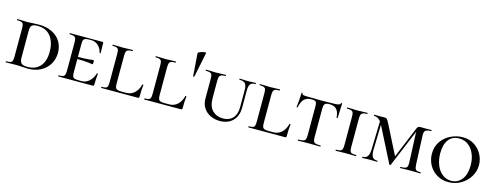

<svg xmlns="http://www.w3.org/2000/svg" viewBox="-22 -1315 5160 2004"><g transform="rotate(15 2558.0 -313.5)"><path d="M213 1Q201 0 183 -1Q165 -2 142 -2L80 -1Q63 0 33 0Q31 0 31 -6Q31 -12 33 -12Q66 -12 81 -17Q96 -22 101 -36.5Q106 -51 106 -81V-387Q106 -417 101 -431Q96 -445 81 -450.5Q66 -456 35 -456Q32 -456 32 -462Q32 -468 35 -468L80 -467Q118 -465 142 -465Q173 -465 204 -468Q244 -470 264 -470Q348 -470 409 -440Q470 -410 502 -357Q534 -304 534 -237Q534 -168 501 -113Q468 -58 409 -27Q350 4 275 4Q248 4 213 1ZM448 -226Q448 -325 400 -389.5Q352 -454 255 -454Q213 -454 196 -439Q179 -424 179 -385V-92Q179 -49 196 -31Q213 -13 264 -13Q351 -13 399.5 -68Q448 -123 448 -226Z M601 -12Q633 -12 647.5 -17Q662 -22 667.5 -36.5Q673 -51 673 -81V-387Q673 -417 667.5 -431Q662 -445 647 -450.5Q632 -456 601 -456Q599 -456 599 -462Q599 -468 601 -468H953Q963 -468 963 -460L964 -398Q965 -379 965 -350Q965 -347 959 -347Q953 -347 953 -350Q944 -396 911.5 -425.5Q879 -455 837 -455H815Q785 -455 770.5 -449.5Q756 -444 751 -430Q746 -416 746 -386V-85Q746 -56 751 -41.5Q756 -27 770.5 -21.5Q785 -16 815 -16H852Q895 -16 931 -49Q967 -82 981 -133Q982 -136 987.5 -136Q993 -136 993 -133Q986 -61 986 -15Q986 -7 983 -3.5Q980 0 971 0H601Q599 0 599 -6Q599 -12 601 -12ZM715 -227V-250Q825 -250 866 -255Q907 -260 912 -260Q918 -260 918 -238Q918 -215 912 -215Q908 -215 867 -221Q826 -227 715 -227Z M1280 -18H1329Q1382 -18 1418.5 -52Q1455 -86 1470 -145Q1470 -147 1476 -146.5Q1482 -146 1482 -144Q1475 -96 1475 -15Q1475 -7 1471.5 -3.5Q1468 0 1459 0H1065Q1063 0 1063 -6Q1063 -12 1065 -12Q1096 -12 1110 -17Q1124 -22 1129 -36.5Q1134 -51 1134 -81V-387Q1134 -417 1129 -431Q1124 -445 1109.5 -450.5Q1095 -456 1065 -456Q1063 -456 1063 -462Q1063 -468 1065 -468L1111 -467Q1151 -465 1173 -465Q1197 -465 1237 -467L1281 -468Q1283 -468 1283 -462Q1283 -456 1281 -456Q1249 -456 1234 -450.5Q1219 -445 1213.5 -430.5Q1208 -416 1208 -386V-85Q1208 -57 1213.5 -43Q1219 -29 1234 -23.5Q1249 -18 1280 -18Z M1745 -18H1794Q1847 -18 1883.5 -52Q1920 -86 1935 -145Q1935 -147 1941 -146.5Q1947 -146 1947 -144Q1940 -96 1940 -15Q1940 -7 1936.5 -3.5Q1933 0 1924 0H1530Q1528 0 1528 -6Q1528 -12 1530 -12Q1561 -12 1575 -17Q1589 -22 1594 -36.5Q1599 -51 1599 -81V-387Q1599 -417 1594 -431Q1589 -445 1574.5 -450.5Q1560 -456 1530 -456Q1528 -456 1528 -462Q1528 -468 1530 -468L1576 -467Q1616 -465 1638 -465Q1662 -465 1702 -467L1746 -468Q1748 -468 1748 -462Q1748 -456 1746 -456Q1714 -456 1699 -450.5Q1684 -445 1678.5 -430.5Q1673 -416 1673 -386V-85Q1673 -57 1678.5 -43Q1684 -29 1699 -23.5Q1714 -18 1745 -18Z M2017 -640Q2029 -640 2028 -635L1973 -366Q1971 -364 1965.5 -363Q1960 -362 1960 -365L1942 -608Q1941 -619 1969 -629.5Q1997 -640 2017 -640Z M2437 -456Q2434 -456 2434 -462Q2434 -468 2437 -468L2476 -467Q2508 -465 2527 -465Q2542 -465 2572 -467L2610 -468Q2612 -468 2612 -462Q2612 -456 2610 -456Q2570 -456 2554.5 -436Q2539 -416 2539 -365V-184Q2539 -91 2487 -39Q2435 13 2348 13Q2292 13 2245.5 -9.5Q2199 -32 2171.5 -74Q2144 -116 2144 -174V-387Q2144 -417 2139 -431Q2134 -445 2119 -450.5Q2104 -456 2073 -456Q2070 -456 2070 -462Q2070 -468 2073 -468L2119 -467Q2155 -465 2178 -465Q2204 -465 2242 -467L2287 -468Q2289 -468 2289 -462Q2289 -456 2287 -456Q2256 -456 2241 -450Q2226 -444 2220.5 -429.5Q2215 -415 2215 -385V-200Q2215 -109 2259.5 -65Q2304 -21 2373 -21Q2440 -21 2478.5 -62.5Q2517 -104 2517 -182V-365Q2517 -416 2499.5 -436Q2482 -456 2437 -456Z M2870 -18H2919Q2972 -18 3008.5 -52Q3045 -86 3060 -145Q3060 -147 3066 -146.5Q3072 -146 3072 -144Q3065 -96 3065 -15Q3065 -7 3061.5 -3.5Q3058 0 3049 0H2655Q2653 0 2653 -6Q2653 -12 2655 -12Q2686 -12 2700 -17Q2714 -22 2719 -36.5Q2724 -51 2724 -81V-387Q2724 -417 2719 -431Q2714 -445 2699.5 -450.5Q2685 -456 2655 -456Q2653 -456 2653 -462Q2653 -468 2655 -468L2701 -467Q2741 -465 2763 -465Q2787 -465 2827 -467L2871 -468Q2873 -468 2873 -462Q2873 -456 2871 -456Q2839 -456 2824 -450.5Q2809 -445 2803.5 -430.5Q2798 -416 2798 -386V-85Q2798 -57 2803.5 -43Q2809 -29 2824 -23.5Q2839 -18 2870 -18Z M3097 -335Q3097 -333 3091.5 -333Q3086 -333 3086 -335Q3090 -366 3094 -415Q3098 -464 3098 -490Q3098 -495 3103.5 -495Q3109 -495 3109 -490Q3109 -477 3124 -473.5Q3139 -470 3162 -470Q3248 -468 3313 -468L3400 -469Q3417 -470 3446 -470Q3484 -470 3501.5 -474.5Q3519 -479 3524 -494Q3526 -497 3531 -497Q3536 -497 3536 -494Q3529 -365 3529 -335Q3529 -333 3523.5 -333Q3518 -333 3518 -335Q3514 -396 3488.5 -424.5Q3463 -453 3411 -453Q3374 -453 3361.5 -439.5Q3349 -426 3349 -387V-81Q3349 -50 3355 -36Q3361 -22 3378 -17Q3395 -12 3432 -12Q3434 -12 3434 -6Q3434 0 3432 0Q3399 0 3381 -1L3311 -2L3242 -1Q3223 0 3190 0Q3188 0 3188 -6Q3188 -12 3190 -12Q3227 -12 3244 -17Q3261 -22 3267.5 -36.5Q3274 -51 3274 -81V-389Q3274 -417 3270 -430Q3266 -443 3254 -448Q3242 -453 3215 -453Q3165 -453 3138 -426Q3111 -399 3097 -335Z M3816 -12Q3819 -12 3819 -6Q3819 0 3816 0Q3787 0 3771 -1L3707 -2L3645 -1Q3628 0 3598 0Q3596 0 3596 -6Q3596 -12 3598 -12Q3630 -12 3645 -17Q3660 -22 3665.5 -36.5Q3671 -51 3671 -81V-387Q3671 -417 3665.5 -431Q3660 -445 3645 -450.5Q3630 -456 3598 -456Q3596 -456 3596 -462Q3596 -468 3598 -468L3645 -467Q3683 -465 3707 -465Q3732 -465 3772 -467L3816 -468Q3819 -468 3819 -462Q3819 -456 3816 -456Q3785 -456 3770.5 -450Q3756 -444 3750.5 -429.5Q3745 -415 3745 -385V-81Q3745 -51 3750 -36.5Q3755 -22 3769.5 -17Q3784 -12 3816 -12Z M3966 -446 3986 -443 3977 -114Q3976 -59 3991.5 -35.5Q4007 -12 4045 -12Q4048 -12 4048 -6Q4048 0 4045 0Q4023 0 4011 -1L3966 -2L3922 -1Q3909 0 3885 0Q3883 0 3883 -6Q3883 -12 3885 -12Q3922 -12 3938.5 -35.5Q3955 -59 3957 -114ZM4513 0Q4485 0 4469 -1L4410 -2L4342 -1Q4325 0 4295 0Q4293 0 4293 -6Q4293 -12 4295 -12Q4329 -12 4345.5 -17.5Q4362 -23 4367.5 -37Q4373 -51 4372 -81L4357 -437L4378 -456L4191 -7Q4189 -3 4184 -3Q4178 -3 4176 -7L3984 -385Q3948 -456 3891 -456Q3889 -456 3889 -462Q3889 -468 3891 -468L3955 -467L4007 -468Q4020 -468 4028.5 -458.5Q4037 -449 4054 -416L4216 -96L4183 -35L4352 -443Q4356 -454 4365 -461Q4374 -468 4383 -468L4438 -467L4508 -468Q4510 -468 4510 -462Q4510 -456 4508 -456Q4466 -456 4448.5 -442.5Q4431 -429 4433 -389L4446 -81Q4448 -50 4453 -36Q4458 -22 4471 -17Q4484 -12 4513 -12Q4515 -12 4515 -6Q4515 0 4513 0Z M4576 -232Q4576 -309 4616 -365.5Q4656 -422 4718.5 -451Q4781 -480 4846 -480Q4916 -480 4970 -445.5Q5024 -411 5053 -356Q5082 -301 5082 -241Q5082 -174 5046 -115.5Q5010 -57 4949.5 -22.5Q4889 12 4817 12Q4747 12 4692 -21Q4637 -54 4606.5 -110Q4576 -166 4576 -232ZM4999 -217Q4999 -283 4976.5 -338Q4954 -393 4912 -425.5Q4870 -458 4812 -458Q4739 -458 4699 -406Q4659 -354 4659 -259Q4659 -189 4681.5 -132Q4704 -75 4745.5 -42Q4787 -9 4842 -9Q4913 -9 4956 -64.5Q4999 -120 4999 -217Z"/></g></svg>

Font: Cormorant SC Medium
Style: Regular
Weight: 500
Designer: Christian Thalmann (Catharsis Fonts)
Foundry: Catharsis Fonts
Version: Version 4.000